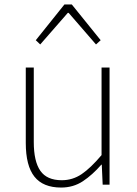

<svg xmlns="http://www.w3.org/2000/svg" viewBox="-20 -831 617 864"><path d="M255 13Q174 13 135 -36Q96 -85 96 -188V-527H132V-192Q132 -105 161.5 -62.5Q191 -20 258 -20Q307 -20 347.5 -47.5Q388 -75 437 -133V-527H473V0H442L438 -90H436Q396 -44 353 -15.5Q310 13 255 13ZM141 -650 270 -811H303L433 -650L412 -631L289 -773H285L161 -631Z"/></svg>

Font: Source Han Sans SC ExtraLight
Style: Regular
Weight: 250
Designer: Ryoko NISHIZUKA 西塚涼子 (kana, bopomofo & ideographs); Paul D. Hunt (Latin, Greek & Cyrillic); Sandoll Communications 산돌커뮤니
Foundry: Adobe
Version: Version 2.004;hotconv 1.0.118;makeotfexe 2.5.65603